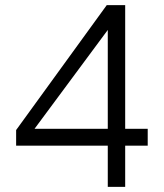

<svg xmlns="http://www.w3.org/2000/svg" viewBox="-20 -730 640 750"><path d="M401 0V-161H43V-222L397 -710H469V-227H557V-161H469V0ZM115 -227H401V-613Z"/></svg>

Font: Geist Mono Light
Style: Regular
Weight: 300
Monospace: yes
Designer: Basement.studio, Andrés Briganti, Mateo Zaragoza
Foundry: Basement.studio, Vercel, Andrés Briganti, Guido Ferreyra, Mateo Zaragoza
Version: Version 1.500; ttfautohint (v1.8.4.7-5d5b)